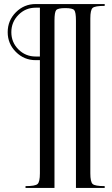

<svg xmlns="http://www.w3.org/2000/svg" viewBox="-20 -738 554 948"><path d="M355 190V-636Q355 -678 346.5 -688Q338 -698 302 -698Q266 -698 257.5 -688Q249 -678 249 -636V190H106V181Q154 181 165.5 170.5Q177 160 177 118V-441H156Q99 -441 58.5 -481.5Q18 -522 18 -579Q18 -637 58.5 -677.5Q99 -718 156 -718H497V-709Q449 -709 437.5 -699Q426 -689 426 -647V118Q426 160 437.5 170.5Q449 181 497 181V190ZM177 -700H156Q106 -700 71 -664.5Q36 -629 36 -579Q36 -529 71 -494Q106 -459 156 -459H177Z"/></svg>

Font: FoglihtenNo06
Style: Regular
Weight: 500
Designer: gluk (gluksza@wp.pl)
Foundry: gluk (gluksza@wp.pl)
Version: Version 0.76